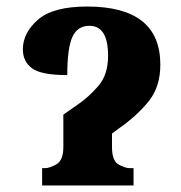

<svg xmlns="http://www.w3.org/2000/svg" viewBox="-20 -568 554 588"><path d="M109 0H389V-53H377Q364 -53 343.5 -64Q323 -75 323 -118V-159L346 -176Q400 -214 435.5 -258Q471 -302 471 -370Q471 -548 247 -548Q142 -548 96 -507.5Q50 -467 50 -417Q50 -380 78 -359Q106 -338 186 -338Q186 -420 201.5 -454.5Q217 -489 254 -489Q311 -489 311 -397Q311 -339 281 -304.5Q251 -270 217 -247L174 -217V-118Q174 -77 153 -65Q132 -53 118 -53H109Z"/></svg>

Font: Noto Serif ExtraCondensed Extra
Style: Regular
Weight: 800
Width: 3
Designer: Monotype Design Team
Foundry: Monotype Imaging Inc.
Version: Version 1.002